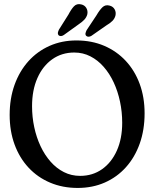

<svg xmlns="http://www.w3.org/2000/svg" viewBox="-20 -907 758 938"><path d="M353.4 -709.4Q427.9 -709.4 488.9 -683.3Q549.9 -657.2 594.3 -609.6Q638.6 -562 662.5 -496.9Q686.4 -431.8 686.4 -353.5Q686.4 -272.6 662.7 -205.7Q638.9 -138.7 595.4 -90.2Q551.8 -41.6 491.9 -15.2Q431.9 11.2 359.4 11.2Q285.8 11.2 224.8 -14.7Q163.8 -40.5 119.5 -88Q75.3 -135.5 51.2 -201Q27.2 -266.4 27.2 -345.6Q27.2 -425.7 51.1 -492.5Q75.1 -559.2 118.7 -607.8Q162.3 -656.3 222.1 -682.9Q281.8 -709.4 353.4 -709.4ZM577 -307.3Q577 -360.3 566.3 -410.5Q555.7 -460.8 535.5 -504.3Q515.3 -547.8 486.5 -580.5Q457.8 -613.3 421.6 -631.8Q385.4 -650.4 342.8 -650.4Q282 -650.4 235.5 -617.6Q188.9 -584.8 162.8 -525.8Q136.6 -466.8 136.6 -388.2Q136.6 -335.5 147.3 -285.7Q157.9 -235.9 178.1 -192.9Q198.3 -149.8 227.1 -117.2Q255.8 -84.6 292.2 -66.2Q328.5 -47.8 371.4 -47.8Q432.2 -47.8 478.4 -80.3Q524.7 -112.8 550.8 -171.1Q577 -229.5 577 -307.3ZM314.5 -836.2Q327.5 -861.4 341.2 -876Q355 -890.5 376.3 -885.6Q393.1 -882.1 401.5 -868.4Q409.9 -854.6 406.7 -837.6Q403 -823.1 392.6 -811.6Q382.1 -800 364.3 -788.2L291.8 -736Q285.3 -731.4 278.1 -730.8Q271 -730.2 265.8 -735.2Q261.5 -740.8 262.8 -747.6Q264.2 -754.3 268 -762.3ZM451.8 -832.9Q466.1 -857.7 480.5 -871.6Q494.9 -885.4 515.7 -879.6Q532.3 -875.3 540.2 -861.2Q548 -847 543.8 -830Q539.7 -815.2 528.6 -804.3Q517.5 -793.3 499.1 -782.5L426.4 -731.8Q419.7 -727.7 412.5 -727.6Q405.3 -727.5 400.6 -732.4Q396.2 -738.3 397.9 -745.2Q399.5 -752 403.2 -759.6Z"/></svg>

Font: Fraunces 144pt S100 Black
Style: Regular
Weight: 900
Version: Version 1.000